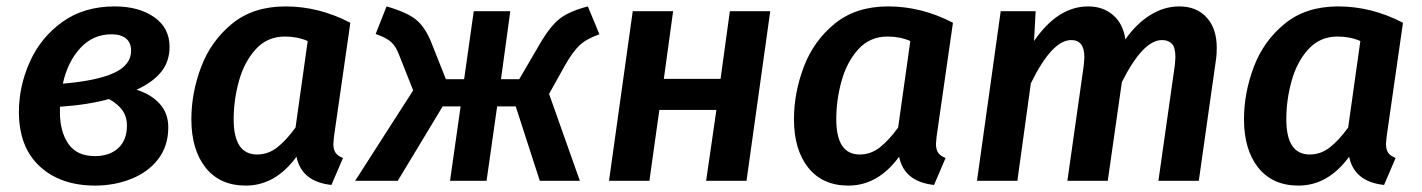

<svg xmlns="http://www.w3.org/2000/svg" viewBox="-20 -564 4435 599"><path d="M509 -418Q509 -373 483.5 -340.5Q458 -308 406 -284Q451 -270 478 -240.5Q505 -211 505 -167Q505 -108 473 -67Q441 -26 388.5 -5.5Q336 15 277 15Q169 15 104 -45Q39 -105 39 -215Q39 -295 73 -371Q107 -447 174.5 -495.5Q242 -544 338 -544Q413 -544 461 -510.5Q509 -477 509 -418ZM176 -303Q282 -312 335.5 -336.5Q389 -361 389 -406Q389 -431 373 -444Q357 -457 328 -457Q270 -457 230.5 -414Q191 -371 176 -303ZM167 -231V-214Q167 -153 193.5 -115Q220 -77 276 -77Q322 -77 349 -102Q376 -127 376 -172Q376 -201 361 -221Q346 -241 320 -255Q255 -237 167 -231Z M1073 -493 1022 -138Q1020 -120 1020 -115Q1020 -98 1026.5 -88Q1033 -78 1050 -71L1014 13Q921 3 905 -75Q839 15 747 15Q666 15 621.5 -41Q577 -97 577 -192Q577 -274 607.5 -355Q638 -436 704 -490Q770 -544 871 -544Q975 -544 1073 -493ZM709 -192Q709 -82 782 -82Q816 -82 844 -103.5Q872 -125 902 -166L940 -436Q908 -450 869 -450Q814 -450 778 -410.5Q742 -371 725.5 -311.5Q709 -252 709 -192Z M1850 -457Q1810 -443 1788.5 -423Q1767 -403 1742 -359L1693 -271L1789 0H1664L1589 -232H1531L1498 0H1384L1417 -232H1361L1221 0H1088L1269 -282L1225 -393Q1215 -420 1199.5 -433.5Q1184 -447 1152 -458L1186 -544Q1249 -526 1277.5 -503Q1306 -480 1325 -433L1371 -317H1428L1458 -529H1572L1543 -317H1600L1663 -425Q1696 -482 1726 -505.5Q1756 -529 1814 -544Z M2215 -221H2037L2006 0H1880L1954 -529H2080L2051 -318H2228L2257 -529H2383L2309 0H2183Z M2953 -493 2902 -138Q2900 -120 2900 -115Q2900 -98 2906.5 -88Q2913 -78 2930 -71L2894 13Q2801 3 2785 -75Q2719 15 2627 15Q2546 15 2501.5 -41Q2457 -97 2457 -192Q2457 -274 2487.5 -355Q2518 -436 2584 -490Q2650 -544 2751 -544Q2855 -544 2953 -493ZM2589 -192Q2589 -82 2662 -82Q2696 -82 2724 -103.5Q2752 -125 2782 -166L2820 -436Q2788 -450 2749 -450Q2694 -450 2658 -410.5Q2622 -371 2605.5 -311.5Q2589 -252 2589 -192Z M3776 -415Q3776 -393 3774 -381L3720 0H3594L3645 -359Q3647 -379 3647 -386Q3647 -416 3636 -427.5Q3625 -439 3605 -439Q3546 -439 3480 -308L3436 0H3310L3361 -359Q3363 -379 3363 -386Q3363 -439 3322 -439Q3262 -439 3196 -304L3154 0H3028L3102 -529H3211L3206 -436Q3280 -544 3375 -544Q3421 -544 3452.5 -517Q3484 -490 3491 -441Q3525 -490 3568.5 -517Q3612 -544 3659 -544Q3713 -544 3744.5 -509.5Q3776 -475 3776 -415Z M4357 -493 4306 -138Q4304 -120 4304 -115Q4304 -98 4310.5 -88Q4317 -78 4334 -71L4298 13Q4205 3 4189 -75Q4123 15 4031 15Q3950 15 3905.5 -41Q3861 -97 3861 -192Q3861 -274 3891.5 -355Q3922 -436 3988 -490Q4054 -544 4155 -544Q4259 -544 4357 -493ZM3993 -192Q3993 -82 4066 -82Q4100 -82 4128 -103.5Q4156 -125 4186 -166L4224 -436Q4192 -450 4153 -450Q4098 -450 4062 -410.5Q4026 -371 4009.5 -311.5Q3993 -252 3993 -192Z"/></svg>

Font: FiraGO Medium
Style: Italic
Weight: 500
Italic angle: -8°
Designer: bBox Type GmbH
Foundry: bBox Type GmbH
Version: Version 1.001